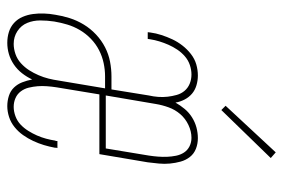

<svg xmlns="http://www.w3.org/2000/svg" viewBox="-148 -640 795 540"><g transform="rotate(90 250.0 -369.5)"><path d="M100 8Q84 8 69.5 3.5Q55 -1 44 -11Q33 -21 27 -35Q21 -49 19 -64Q17 -79 17.5 -95Q18 -111 21 -127Q24 -147 30.5 -167.5Q37 -188 48.5 -207Q60 -226 76.5 -241.5Q93 -257 112.5 -267Q132 -277 153 -281Q174 -285 194 -285H231L248 -390Q251 -403 252 -416.5Q253 -430 251.5 -443Q250 -456 246.5 -468.5Q243 -481 235 -490.5Q227 -500 215 -505Q203 -510 189 -510Q176 -510 162.5 -505.5Q149 -501 138 -491.5Q127 -482 119 -470Q111 -458 105.5 -445.5Q100 -433 96 -420Q92 -407 90 -394Q90 -392 89.5 -390.5Q89 -389 89 -387H70Q70 -389 70.5 -391Q71 -393 71 -395Q73 -410 78 -425.5Q83 -441 90 -456Q97 -471 107.5 -484.5Q118 -498 131.5 -508.5Q145 -519 160.5 -523.5Q176 -528 192 -528Q206 -528 219.5 -524Q233 -520 243 -511.5Q253 -503 259.5 -490.5Q266 -478 268 -465Q276 -479 286 -491Q296 -503 309.5 -511.5Q323 -520 338 -524Q353 -528 368 -528Q384 -528 398 -522.5Q412 -517 421 -505.5Q430 -494 434 -479.5Q438 -465 439.5 -449.5Q441 -434 439.5 -418.5Q438 -403 436 -387L413 -251H245L225 -130Q223 -117 222 -103.5Q221 -90 222 -77.5Q223 -65 226 -52.5Q229 -40 236.5 -30Q244 -20 255.5 -15Q267 -10 280 -10Q293 -10 306.5 -15Q320 -20 330 -29.5Q340 -39 347.5 -51Q355 -63 360.5 -75.5Q366 -88 369.5 -101Q373 -114 375 -127Q376 -128 376 -129.5Q376 -131 376 -133H396Q395 -131 395 -129Q395 -127 395 -126Q392 -110 387.5 -95Q383 -80 376 -65Q369 -50 359.5 -36.5Q350 -23 337 -12.5Q324 -2 308.5 3Q293 8 278 8Q263 8 249 3.5Q235 -1 225.5 -11Q216 -21 211 -34Q206 -47 203 -62Q196 -47 185.5 -33.5Q175 -20 161 -10.5Q147 -1 131.5 3.5Q116 8 100 8Q100 8 100 8Q100 8 100 8ZM397 -269 417 -390Q419 -403 420 -416Q421 -429 420.5 -441.5Q420 -454 417.5 -466.5Q415 -479 408.5 -489Q402 -499 391 -504.5Q380 -510 367 -510Q349 -510 331 -501.5Q313 -493 300.5 -478.5Q288 -464 281.5 -446Q275 -428 272 -410L248 -269ZM103 -10Q117 -10 131.5 -15Q146 -20 157.5 -30.5Q169 -41 177 -53.5Q185 -66 191 -80Q197 -94 200.5 -108Q204 -122 206 -136L228 -267H194Q176 -267 157 -263Q138 -259 120.5 -250Q103 -241 88.5 -227Q74 -213 64 -196Q54 -179 48.5 -160.5Q43 -142 40 -124Q37 -104 37 -84.5Q37 -65 44 -48Q51 -31 67 -20.5Q83 -10 103 -10ZM289 -594 277 -606 408 -747 424 -733Z"/></g></svg>

Font: Iosevka SS04 Thin Oblique
Style: Regular
Weight: 100
Italic angle: -9°
Monospace: yes
Designer: Belleve Invis
Foundry: Belleve Invis
Version: Version 19.0.0; ttfautohint (v1.8.4)